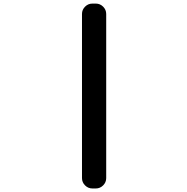

<svg xmlns="http://www.w3.org/2000/svg" viewBox="-20 -853 1040 1069"><path d="M494.1 196.3Q470.7 196.3 453.6 179.2Q436.5 162.1 436.5 138.7V-775.4Q436.5 -798.8 453.6 -815.9Q470.7 -833 494.1 -833H513.7Q537.1 -833 554.2 -815.9Q571.3 -798.8 571.3 -775.4V138.7Q571.3 162.1 554.2 179.2Q537.1 196.3 513.7 196.3Z"/></svg>

Font: Gen Jyuu Gothic Monospace Bold
Style: Bold
Weight: 700
Designer: [Source Han Sans]
Ryoko NISHIZUKA  (kana & ideographs); Paul D. Hunt (Latin, Greek & Cyrillic); Wenlong ZHANG  (bopomofo
Version: Version 1.002.20150607